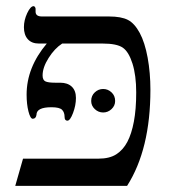

<svg xmlns="http://www.w3.org/2000/svg" viewBox="-20 -607 564 627"><path d="M471.2 -314Q471.2 -119.6 395 0H29.8L55.2 -88.9H301.8Q337.4 -88.9 359.6 -103Q381.8 -117.2 395.8 -143.6Q409.7 -169.9 417.2 -210Q424.8 -250 424.8 -305.2Q424.8 -360.8 412.6 -399.4Q400.4 -438 380.9 -451.4Q361.3 -464.8 314.9 -464.8H183.1Q158.2 -448.7 138.7 -417.7Q119.1 -386.7 119.1 -360.8Q119.1 -345.7 128.2 -341.3Q137.2 -336.9 160.6 -336.9H176.8Q200.7 -336.9 214.4 -324Q228 -311 228 -287.1Q228 -263.2 218.5 -238Q209 -212.9 200.2 -212.9Q190.9 -212.9 190.9 -225.1Q190.9 -240.2 182.6 -248.5Q174.3 -256.8 147.9 -256.8Q99.1 -256.8 99.1 -231.9Q97.2 -219.2 86.9 -219.2Q79.1 -219.2 73 -242.9Q66.9 -266.6 66.9 -297.9Q66.9 -386.7 132.8 -464.8H106.9Q83.5 -464.8 70.8 -479Q58.1 -493.2 58.1 -518.1Q58.1 -541 68.8 -564Q79.6 -586.9 89.8 -586.9Q92.3 -586.9 94.2 -584Q96.2 -581.1 96.2 -578.1V-568.8Q96.2 -553.2 117.2 -553.2H335.9Q376 -553.2 397.7 -542Q419.4 -530.8 436.3 -499.5Q453.1 -468.3 462.2 -418.5Q471.2 -368.7 471.2 -314ZM277.8 -277.3Q277.8 -294.4 289.6 -305.4Q301.3 -316.4 316.9 -316.4Q332.5 -316.4 344.2 -305.4Q356 -294.4 356 -277.3Q356 -261.7 344.2 -250.7Q332.5 -239.7 316.9 -239.7Q301.3 -239.7 289.6 -250.7Q277.8 -261.7 277.8 -277.3Z"/></svg>

Font: Liberation Serif
Style: Regular
Weight: 400
Designer: Steve Matteson
Foundry: Ascender Corporation
Version: Version 2.1.5